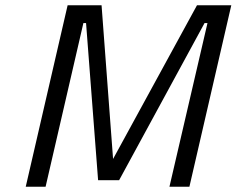

<svg xmlns="http://www.w3.org/2000/svg" viewBox="-20 -712 902 732"><path d="M78.1 0 237.8 -691.9H367.2L411.1 -106L731 -691.9H861.8L702.1 0H626L771 -624H759.8L434.1 -24.9H354L308.1 -624H297.9L153.8 0Z"/></svg>

Font: TitilliumWeb-Italic
Style: Italic
Weight: 400
Italic angle: -13°
Version: Version 1.001;PS 57.000;hotconv 1.0.70;makeotf.lib2.5.55311